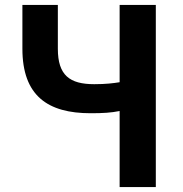

<svg xmlns="http://www.w3.org/2000/svg" viewBox="-20 -760 744 780"><path d="M466 0H613V-740H466V-426C441 -422 410 -418 363 -418C263 -418 215 -454 215 -562V-740H71V-562C71 -370 175 -300 348 -300C399 -300 431 -302 466 -309Z"/></svg>

Font: Spoqa Han Sans Neo Bold
Style: Bold
Weight: 700
Designer: [Spoqa Han Sans Neo] Dong-huui Kim  Younghwa Kang  Yujin Lee  [Noto Sans] Ryoko NISHIZUKA  (kana & ideographs); Paul D. 
Foundry: Spoqa (http://www.spoqa-han-sans.com)
Version: Version 1.000